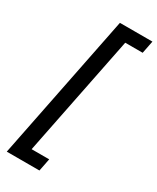

<svg xmlns="http://www.w3.org/2000/svg" viewBox="-234 -809 876 1069"><g transform="rotate(30 204.0 -274.0)"><path d="M199 -742H408L392 -661H280L125 113H238L222 194H12Z"/></g></svg>

Font: Idrija
Style: Italic
Weight: 500
Italic angle: -11.3°
Designer: Julieta Ulanovsky
Foundry: Julieta Ulanovsky
Version: Version 7.200